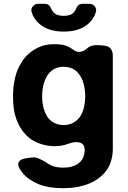

<svg xmlns="http://www.w3.org/2000/svg" viewBox="-20 -779 673 1013"><path d="M416 -758.8H452.1Q469.7 -758.8 480.5 -744.6Q491.2 -730.5 485.4 -713.9Q474.6 -677.7 444.3 -652.3Q397.5 -612.3 316.4 -612.3Q236.3 -612.3 188.5 -652.3Q158.2 -677.7 147.5 -713.9Q141.6 -730.5 152.3 -744.6Q163.1 -758.8 180.7 -758.8H216.8Q240.2 -758.8 249 -735.4Q252.9 -724.6 261.7 -714.8Q277.3 -695.3 316.4 -695.3Q354.5 -695.3 370.1 -714.8Q378.9 -724.6 382.8 -735.4Q391.6 -758.8 416 -758.8ZM531.2 -538.1Q531.2 -538.1 530.3 -538.1Q552.7 -536.1 563.5 -522.5Q575.2 -508.8 575.2 -484.4Q575.2 -321.3 575.2 5.9Q575.2 40 566.4 68.4Q558.6 97.7 541 121.1Q524.4 143.6 501 161.1Q477.5 178.7 448.2 190.4Q418.9 202.1 384.8 208Q350.6 213.9 311.5 213.9Q275.4 213.9 244.1 209Q212.9 204.1 187.5 194.3Q161.1 183.6 140.6 169.9Q120.1 157.2 104.5 139.6Q99.6 133.8 93.8 127Q88.9 120.1 85 113.3Q70.3 89.8 80.1 74.2Q89.8 59.6 119.1 55.7Q126 54.7 133.8 53.7Q141.6 52.7 149.4 51.8Q169.9 48.8 193.4 61.5Q217.8 73.2 237.3 86.9Q242.2 89.8 248 92.8Q253.9 94.7 259.8 97.7Q271.5 101.6 285.2 103.5Q298.8 105.5 314.5 105.5Q339.8 105.5 359.4 99.6Q379.9 93.8 395.5 82Q407.2 73.2 415 59.6Q422.9 45.9 425.8 27.3Q431.6 -15.6 405.3 -25.4Q378.9 -35.2 336.9 -19.5Q322.3 -13.7 304.7 -10.7Q287.1 -7.8 267.6 -7.8Q237.3 -7.8 209 -15.6Q181.6 -22.5 157.2 -36.1Q131.8 -50.8 112.3 -72.3Q92.8 -93.8 78.1 -123Q63.5 -152.3 55.7 -188.5Q48.8 -224.6 48.8 -270.5Q48.8 -316.4 56.6 -354.5Q63.5 -392.6 79.1 -423.8Q93.8 -454.1 113.3 -477.5Q133.8 -500 158.2 -515.6Q183.6 -531.2 210 -539.1Q237.3 -545.9 267.6 -545.9Q290 -545.9 308.6 -543Q328.1 -539.1 343.8 -531.2Q350.6 -527.3 356.4 -523.4Q363.3 -519.5 368.2 -515.6Q386.7 -502 406.2 -505.9Q424.8 -509.8 442.4 -526.4Q444.3 -527.3 446.3 -529.3Q448.2 -530.3 449.2 -531.2Q464.8 -540 488.3 -541Q511.7 -541 531.2 -538.1ZM416 -189.5Q416 -189.5 416 -190.4Q422.9 -207 425.8 -227.5Q429.7 -248 429.7 -271.5Q429.7 -294.9 425.8 -315.4Q422.9 -335.9 416 -353.5Q409.2 -371.1 399.4 -384.8Q389.6 -398.4 377 -408.2Q365.2 -417 349.6 -421.9Q334 -426.8 315.4 -426.8Q297.9 -426.8 282.2 -421.9Q266.6 -417 253.9 -407.2Q241.2 -397.5 231.4 -383.8Q222.7 -369.1 215.8 -351.6Q209 -335 206.1 -314.5Q202.1 -293.9 202.1 -270.5Q202.1 -247.1 206.1 -227.5Q209 -207 215.8 -190.4Q222.7 -173.8 231.4 -160.2Q241.2 -147.5 253.9 -137.7Q266.6 -128.9 282.2 -124Q297.9 -119.1 315.4 -119.1Q334 -119.1 348.6 -124Q364.3 -128.9 377 -137.7Q389.6 -146.5 399.4 -159.2Q409.2 -172.9 416 -189.5Z"/></svg>

Font: DeepSea
Style: Bold
Weight: 700
Designer: Stem
Version: Version 3.019;git-0a5106e0b